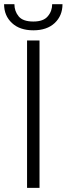

<svg xmlns="http://www.w3.org/2000/svg" viewBox="-27 -906 322 926"><path d="M103.5 -710.9V0H163.6V-710.9ZM224.6 -885.7C224.6 -863.8 217.8 -844.2 203.6 -827.6C189.5 -810.5 166.5 -802.2 133.8 -802.2C100.1 -802.2 76.7 -810.5 63 -827.1C49.3 -843.8 42.5 -863.3 42.5 -885.7H-7.3C-7.3 -848.6 5.4 -818.4 30.8 -794.9C55.7 -771.5 90.3 -759.8 133.8 -759.8C177.2 -759.8 211.9 -771.5 236.8 -794.9C261.7 -818.4 274.4 -848.6 274.4 -885.7Z"/></svg>

Font: Vazirmatn ExtraLight
Style: Regular
Weight: 200
Designer: Saber Rastikerdar
Foundry: Saber Rastikerdar
Version: Version 33.003